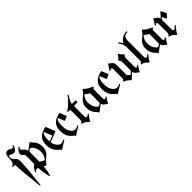

<svg xmlns="http://www.w3.org/2000/svg" viewBox="255 -2060 3613 3613"><g transform="rotate(-45 2061.5 -254.0)"><path d="M3.4 0ZM15.6 -436Q77.6 -458.5 77.6 -581.1Q77.6 -662.1 109.9 -690.9Q127.4 -707 153.6 -707Q179.7 -707 209.2 -689Q238.8 -670.9 257.8 -670.9Q276.9 -670.9 284.2 -692.9Q289.1 -707 297.4 -707Q306.6 -707 306.6 -696.8Q306.6 -691.4 304.7 -685.5Q271.5 -586.9 211.4 -586.9Q186.5 -586.9 160.9 -601.8Q135.3 -616.7 122.1 -616.7Q99.6 -616.7 99.6 -581.1Q99.6 -525.4 144.3 -492.2Q189 -459 189 -403.8Q189 -248.5 139.6 182.1Q137.7 198.7 129.9 198.7Q122.1 198.7 120.1 182.1Q70.8 -248.5 70.8 -403.8Q70.8 -414.6 60.5 -414.6H19Q3.4 -414.6 3.4 -423.1Q3.4 -431.6 15.6 -436Z M242.7 -48.8Q242.7 -53.2 245.1 -59.1Q281.2 -146.5 327.1 -162.6Q335.4 -165.5 335.4 -173.3V-396Q335.4 -419.9 316.9 -432.1Q276.9 -458 276.9 -493.7Q276.9 -542.5 343.3 -601.1Q351.6 -608.4 356.9 -608.4Q365.7 -608.4 365.7 -598.6Q365.7 -592.8 359.4 -586.4Q342.3 -569.3 342.3 -551.8Q342.3 -534.2 370.6 -515.6Q412.1 -488.3 429.2 -437.5Q431.6 -430.2 434.6 -430.2Q437.5 -430.2 440.9 -432.6L552.2 -514.6Q563.5 -522.9 569.6 -522.9Q575.7 -522.9 575.7 -514.2Q575.7 -500.5 602.5 -475.6Q679.2 -403.8 679.2 -286.1Q679.2 -168.5 579.6 -98.1Q525.4 -59.6 486.3 3.4Q482.4 9.8 477.1 9.8Q471.7 9.8 464.8 4.9Q449.7 -6.3 436 -15.1Q433.6 -16.1 431.6 -16.4Q429.7 -16.6 429.2 -12.2Q419.4 100.6 393.1 190.4Q390.6 198.7 384.5 198.7Q378.4 198.7 376 190.4Q343.3 81.1 336.4 -54.7Q335.9 -64.9 325.7 -68.6Q315.4 -72.3 300.8 -72.3Q274.9 -72.3 264.6 -49.8Q259.8 -38.6 252.4 -38.6Q242.7 -38.6 242.7 -48.8ZM434.6 -141.6Q434.6 -129.4 445.3 -124Q472.7 -110.4 509.3 -86.4Q515.1 -82.5 522 -82.5Q528.8 -82.5 535.6 -91.3Q588.4 -159.7 588.4 -235.4Q588.4 -344.2 529.3 -408.7Q507.8 -432.1 492.4 -432.1Q477.1 -432.1 468.3 -425.8L442.4 -406.7Q434.6 -400.9 434.6 -390.1Z M745.6 -267.1Q745.6 -427.2 876 -483.9Q944.3 -513.7 975.6 -513.7Q979 -513.7 980.5 -510.3L1049.8 -335.9Q1051.3 -333 1051.3 -330.1Q1051.3 -323.7 1043 -320.3L852.5 -244.6Q843.8 -241.2 843.8 -234.9Q843.8 -232.4 844.2 -230Q850.6 -193.4 864.3 -167.5Q909.2 -83.5 971.7 -83.5Q997.1 -83.5 1036.1 -103Q1043 -106.4 1045.9 -106.4Q1056.2 -106.4 1056.2 -94.7Q1056.2 -89.4 1047.4 -84.5Q975.1 -43.9 905.3 3.4Q896 9.8 890.6 9.8Q885.3 9.8 882.1 -2Q878.9 -13.7 867.7 -21Q745.6 -100.1 745.6 -267.1ZM837.9 -314Q837.9 -280.8 839.8 -270Q840.8 -265.6 843.5 -265.6Q846.2 -265.6 849.6 -267.1L944.3 -304.7Q951.2 -307.6 951.2 -313.5Q951.2 -315.9 949.7 -319.3L894 -459.5Q892.1 -464.4 889.4 -464.4Q886.7 -464.4 885.7 -463.9Q837.9 -445.8 837.9 -314Z M1117.7 -267.1Q1117.7 -427.7 1248 -483.9Q1316.4 -513.7 1347.7 -513.7Q1351.1 -513.7 1352.5 -510.3L1402.8 -383.8Q1403.8 -381.3 1403.8 -378.9Q1403.8 -372.6 1396.5 -369.6L1324.7 -340.8Q1322.3 -339.8 1319.8 -339.8Q1313.5 -339.8 1310.5 -347.7L1266.1 -459.5Q1264.2 -464.4 1261.7 -464.4Q1259.3 -464.4 1257.8 -463.9Q1210 -444.8 1210 -314Q1210 -216.8 1236.3 -167.5Q1281.2 -83.5 1343.8 -83.5Q1369.1 -83.5 1408.2 -103Q1415 -106.4 1418 -106.4Q1428.2 -106.4 1428.2 -94.7Q1428.2 -89.4 1419.4 -84.5Q1347.2 -43.9 1277.3 3.4Q1268.1 9.8 1262.7 9.8Q1257.3 9.8 1254.2 -2Q1251 -13.7 1239.7 -21Q1117.7 -100.1 1117.7 -267.1Z M1481.4 -436Q1612.3 -528.8 1687 -633.8Q1695.3 -645.5 1702.6 -645.5Q1711.9 -645.5 1711.9 -635.7Q1711.9 -630.4 1704.6 -620.6Q1636.2 -520 1636.2 -474.6Q1636.2 -467.8 1643.6 -467.8H1724.1Q1734.9 -467.8 1734.9 -457V-425.3Q1734.9 -414.6 1724.1 -414.6H1645.5Q1634.8 -414.6 1634.8 -403.8V-129.9Q1634.8 -94.7 1668.5 -94.7Q1681.2 -94.7 1703.6 -118.7Q1710 -125.5 1714.8 -125.5Q1726.1 -125.5 1726.1 -115.2Q1726.1 -110.8 1720.2 -104Q1669.4 -44.4 1645.5 2.9Q1642.1 9.8 1636.7 9.8Q1631.3 9.8 1625 2.9Q1562.5 -64 1506.3 -70.8Q1498 -71.8 1498 -77.6Q1498 -83.5 1503.4 -86.4Q1535.6 -104 1535.6 -142.6V-403.8Q1535.6 -414.6 1525.9 -414.6H1482.4Q1469.7 -414.6 1469.7 -421.1Q1469.7 -427.7 1481.4 -436Z M1873.5 -415Q1933.6 -458 1965.8 -515.1Q1970.2 -522.9 1976.8 -522.9Q1983.4 -522.9 1990.2 -514.6Q2030.8 -466.3 2142.6 -418.5Q2152.8 -414.1 2152.8 -408.9Q2152.8 -403.8 2140.6 -397Q2118.2 -384.3 2118.2 -358.4V-128.4Q2118.2 -94.7 2146.5 -94.7Q2156.2 -94.7 2164.6 -106.4Q2172.9 -118.2 2181.2 -118.2Q2189.9 -118.2 2189.9 -108.4Q2189.9 -104 2182.1 -93.3Q2142.1 -34.7 2123.5 1Q2119.1 9.8 2112.1 9.8Q2105 9.8 2101.1 1.5Q2097.2 -6.8 2085.4 -12.7Q2039.6 -36.1 2024.9 -80.1Q2023.4 -84.5 2020.5 -84.5Q2017.6 -84.5 2013.7 -81.5L1900.9 1.5Q1889.6 9.8 1883.5 9.8Q1877.4 9.8 1877.4 1Q1877.4 -12.7 1850.6 -37.6Q1773.9 -109.4 1773.9 -226.6Q1773.9 -343.8 1873.5 -415ZM1864.7 -277.8Q1864.7 -168.9 1923.8 -104.5Q1945.3 -81.1 1960.4 -81.1Q1975.6 -81.1 1984.9 -87.9L2013.7 -109.4Q2019 -113.3 2019 -119.6V-363.3Q2019 -369.1 2013.2 -372.1Q1981.4 -388.2 1940.4 -422.9Q1934.1 -428.2 1928.2 -428.2Q1922.4 -428.2 1917.5 -421.9Q1864.7 -352.5 1864.7 -277.8Z M2230.5 -267.1Q2230.5 -427.7 2360.8 -483.9Q2429.2 -513.7 2460.4 -513.7Q2463.9 -513.7 2465.3 -510.3L2515.6 -383.8Q2516.6 -381.3 2516.6 -378.9Q2516.6 -372.6 2509.3 -369.6L2437.5 -340.8Q2435.1 -339.8 2432.6 -339.8Q2426.3 -339.8 2423.3 -347.7L2378.9 -459.5Q2377 -464.4 2374.5 -464.4Q2372.1 -464.4 2370.6 -463.9Q2322.8 -444.8 2322.8 -314Q2322.8 -216.8 2349.1 -167.5Q2394 -83.5 2456.5 -83.5Q2481.9 -83.5 2521 -103Q2527.8 -106.4 2530.8 -106.4Q2541 -106.4 2541 -94.7Q2541 -89.4 2532.2 -84.5Q2460 -43.9 2390.1 3.4Q2380.9 9.8 2375.5 9.8Q2370.1 9.8 2366.9 -2Q2363.8 -13.7 2352.5 -21Q2230.5 -100.1 2230.5 -267.1Z M2576.7 0ZM3033.2 -108.4Q3033.2 -104 3025.4 -93.3Q2987.8 -41.5 2966.8 1Q2962.4 9.8 2955.3 9.8Q2948.2 9.8 2944.3 1.5Q2940.4 -6.8 2928.7 -12.7Q2879.9 -37.1 2866.2 -85.4Q2863.8 -92.3 2860.8 -92.3Q2857.9 -92.3 2855 -89.4L2752.9 5.9Q2748.5 9.8 2745.1 9.8Q2741.7 9.8 2738.8 5.9Q2689.9 -50.3 2628.4 -75.7Q2615.2 -81.1 2615.2 -86.4Q2615.2 -91.8 2626.5 -97.2Q2648.4 -108.4 2648.4 -137.2V-384.8Q2648.4 -418.5 2620.6 -418.5Q2610.8 -418.5 2602.5 -406.7Q2594.2 -395 2585.4 -395Q2576.7 -395 2576.7 -404.8Q2576.7 -409.2 2584.5 -419.9Q2621.6 -471.7 2643.1 -514.2Q2647.5 -522.9 2654.5 -522.9Q2661.6 -522.9 2665.5 -514.6Q2669.4 -506.3 2681.2 -500.5Q2747.6 -467.3 2747.6 -393.6V-126Q2747.6 -119.1 2752.4 -115.7Q2782.7 -95.2 2798.3 -75.7Q2800.3 -73.2 2803 -73.2Q2805.7 -73.2 2808.1 -75.7L2854 -118.7Q2862.3 -126.5 2862.3 -136.7V-363.3Q2862.3 -397.5 2833 -418.5Q2827.6 -422.4 2827.6 -426.5Q2827.6 -430.7 2834 -435.1Q2874 -463.9 2901.9 -514.2Q2906.7 -522.9 2911.9 -522.9Q2917 -522.9 2921.9 -514.2Q2950.7 -461.9 2989.7 -435.1Q2996.1 -430.7 2996.1 -426.5Q2996.1 -422.4 2990.7 -418.5Q2961.4 -397.9 2961.4 -363.3V-128.4Q2961.4 -94.7 2989.7 -94.7Q2999.5 -94.7 3007.8 -106.4Q3016.1 -118.2 3024.7 -118.2Q3033.2 -118.2 3033.2 -108.4Z M3057.6 -658.7Q3057.6 -668 3067.9 -668Q3079.1 -668 3118.2 -607.9Q3123.5 -599.6 3128.7 -599.6Q3133.8 -599.6 3138.2 -606.9Q3203.6 -707 3317.9 -707Q3336.4 -707 3336.4 -696Q3336.4 -685.1 3317.9 -685.1Q3218.8 -685.1 3218.8 -561V-129.9Q3218.8 -94.7 3252.4 -94.7Q3265.1 -94.7 3287.6 -118.7Q3293.9 -125.5 3298.8 -125.5Q3310.1 -125.5 3310.1 -115.2Q3310.1 -110.8 3304.2 -104Q3253.4 -44.4 3229.5 2.9Q3226.1 9.8 3220.7 9.8Q3215.3 9.8 3209 2.9Q3146.5 -64 3090.3 -70.8Q3082 -71.8 3082 -77.6Q3082 -83.5 3087.4 -86.4Q3119.6 -104 3119.6 -142.6V-492.2Q3119.6 -582.5 3063 -645.5Q3057.6 -650.9 3057.6 -658.7Z M3450.7 -415Q3510.7 -458 3543 -515.1Q3547.4 -522.9 3554 -522.9Q3560.5 -522.9 3567.4 -514.6Q3607.9 -466.3 3719.7 -418.5Q3730 -414.1 3730 -408.9Q3730 -403.8 3717.8 -397Q3695.3 -384.3 3695.3 -358.4V-128.4Q3695.3 -94.7 3723.6 -94.7Q3733.4 -94.7 3741.7 -106.4Q3750 -118.2 3758.3 -118.2Q3767.1 -118.2 3767.1 -108.4Q3767.1 -104 3759.3 -93.3Q3719.2 -34.7 3700.7 1Q3696.3 9.8 3689.2 9.8Q3682.1 9.8 3678.2 1.5Q3674.3 -6.8 3662.6 -12.7Q3616.7 -36.1 3602.1 -80.1Q3600.6 -84.5 3597.7 -84.5Q3594.7 -84.5 3590.8 -81.5L3478 1.5Q3466.8 9.8 3460.7 9.8Q3454.6 9.8 3454.6 1Q3454.6 -12.7 3427.7 -37.6Q3351.1 -109.4 3351.1 -226.6Q3351.1 -343.8 3450.7 -415ZM3441.9 -277.8Q3441.9 -168.9 3501 -104.5Q3522.5 -81.1 3537.6 -81.1Q3552.7 -81.1 3562 -87.9L3590.8 -109.4Q3596.2 -113.3 3596.2 -119.6V-363.3Q3596.2 -369.1 3590.3 -372.1Q3558.6 -388.2 3517.6 -422.9Q3511.2 -428.2 3505.4 -428.2Q3499.5 -428.2 3494.6 -421.9Q3441.9 -352.5 3441.9 -277.8Z M3781.7 -404.8Q3781.7 -409.2 3789.6 -419.9Q3826.7 -471.7 3848.1 -514.2Q3852.5 -522.9 3859.6 -522.9Q3866.7 -522.9 3870.6 -514.6Q3874.5 -506.3 3886.2 -500.5Q3935.1 -475.6 3948.2 -428.2Q3949.7 -422.9 3952.1 -422.9Q3954.6 -422.9 3957.5 -426.3L4037.6 -518.1Q4042 -522.9 4045.9 -522.9Q4049.8 -522.9 4053.2 -516.6L4099.6 -428.2Q4102.5 -422.9 4102.5 -417.5Q4102.5 -412.1 4098.1 -407.2L4045.4 -346.7Q4041 -341.8 4037.1 -341.8Q4033.2 -341.8 4029.8 -348.1L3991.7 -420.4Q3989.3 -424.8 3986.6 -424.8Q3983.9 -424.8 3981 -421.4L3960.9 -398.4Q3952.6 -389.2 3952.6 -377.4V-129.9Q3952.6 -94.7 3986.3 -94.7Q4000.5 -94.7 4021.5 -118.7L4039.6 -139.2Q4045.4 -146 4050.8 -146Q4062 -146 4062 -135.3Q4062 -131.3 4056.2 -124.5L4038.1 -104Q3988.3 -47.9 3963.4 2.9Q3960 9.8 3954.6 9.8Q3949.2 9.8 3942.9 2.9Q3880.4 -64 3824.2 -70.8Q3815.9 -71.8 3815.9 -77.6Q3815.9 -83.5 3821.3 -86.4Q3853.5 -104 3853.5 -142.6V-384.8Q3853.5 -418.5 3825.7 -418.5Q3815.9 -418.5 3807.6 -406.7Q3799.3 -395 3790.5 -395Q3781.7 -395 3781.7 -404.8Z"/></g></svg>

Font: UnifrakturMaguntia18
Style: Book
Weight: 400
Designer: j. 'mach' wust, Gerrit Ansmann, Georg Duffner, based on a font by Peter Wiegel, original typeface by Carl Albert Fahrenw
Version: Version 2017-03-19